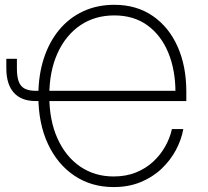

<svg xmlns="http://www.w3.org/2000/svg" viewBox="-20 -757 854 787"><path d="M445.8 9.8Q354.5 9.8 284.9 -36.9Q215.3 -83.5 176.3 -167.5Q137.2 -251.5 137.2 -364.3Q137.2 -448.2 159.4 -516.8Q181.6 -585.4 222.7 -634.8Q263.7 -684.1 321 -710.7Q378.4 -737.3 448.7 -737.3Q539.6 -737.3 606 -691.7Q672.4 -646 708 -565.9Q743.7 -485.8 743.7 -381.3V-342.8H170.4V-384.8H714.8L699.2 -377.4Q699.2 -470.7 669.4 -542Q639.6 -613.3 583.7 -653.6Q527.8 -693.8 448.7 -693.8Q368.7 -693.8 308.8 -653.1Q249 -612.3 215.6 -538.3Q182.1 -464.4 182.1 -364.3Q182.1 -263.2 215.8 -189Q249.5 -114.7 308.8 -74.2Q368.2 -33.7 445.8 -33.7Q496.6 -33.7 537.1 -50Q577.6 -66.4 607.7 -94.2Q637.7 -122.1 657.2 -156.7Q676.8 -191.4 684.6 -228H731.4Q723.6 -184.6 701.2 -142.3Q678.7 -100.1 642.6 -65.7Q606.4 -31.2 556.9 -10.7Q507.3 9.8 445.8 9.8ZM5.9 -516.1H49.3V-476.1Q49.3 -442.4 56.9 -422.4Q64.5 -402.3 81.5 -393.6Q98.6 -384.8 126.5 -384.8H152.8V-342.8H126Q67.4 -342.8 36.6 -377.2Q5.9 -411.6 5.9 -477.5Z"/></svg>

Font: Inter 17pt ExtraLight
Style: Regular
Weight: 250
Version: Version 4.001;git-66647c0bb